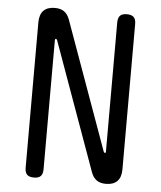

<svg xmlns="http://www.w3.org/2000/svg" viewBox="-53 -786 706 843"><g transform="rotate(5 300.0 -365.0)"><path d="M88 -670Q88 -705 105 -722.5Q122 -740 155 -740Q181 -740 196.5 -728.5Q212 -717 220 -695L423 -131Q424 -128 425.5 -126.5Q427 -125 429 -125Q431 -125 432 -126.5Q433 -128 433 -131V-700Q433 -721 442.5 -730.5Q452 -740 472 -740Q493 -740 502.5 -730.5Q512 -721 512 -700V-60Q512 -25 495 -7.5Q478 10 445 10Q419 10 403.5 -1.5Q388 -13 380 -35L177 -599Q176 -602 174.5 -603.5Q173 -605 171 -605Q169 -605 168 -603.5Q167 -602 167 -599V-30Q167 -9 157.5 0.5Q148 10 128 10Q107 10 97.5 0.5Q88 -9 88 -30Z"/></g></svg>

Font: Maple Mono Light
Style: Regular
Weight: 300
Monospace: yes
Designer: subframe7536
Version: Version 7.000